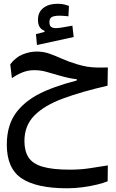

<svg xmlns="http://www.w3.org/2000/svg" viewBox="-20 -700 626 1032"><path d="M340.8 312Q176.3 312 96.4 258.8Q16.6 205.6 16.6 77.6Q16.6 -30.8 70.6 -99.6Q124.5 -168.5 223.6 -211.2Q322.8 -253.9 457 -282.2L458.5 -250.5L392.6 -259.3V-274.4Q371.1 -276.4 347.9 -281.5Q324.7 -286.6 297.4 -294.4Q258.8 -305.7 228.3 -314.2Q197.8 -322.8 164.1 -322.8Q129.9 -322.8 99.9 -310.5Q69.8 -298.3 43.9 -279.8L35.2 -354.5Q64 -392.1 101.8 -407.5Q139.6 -422.9 177.7 -422.9Q213.9 -422.9 245.6 -411.6Q277.3 -400.4 311.8 -384.8Q346.2 -369.1 391.1 -355.5Q421.9 -346.2 446.8 -342Q471.7 -337.9 498 -337.2Q524.4 -336.4 559.6 -337.4L558.1 -239.3Q418.5 -207.5 318.4 -170.4Q218.3 -133.3 164.8 -79.1Q111.3 -24.9 111.3 58.1Q111.3 111.8 133.3 146Q155.3 180.2 208.7 196Q262.2 211.9 355.5 211.9Q415 211.9 466.8 203.6Q518.6 195.3 559.6 189L558.6 274.4Q536.6 283.7 501.2 292.2Q465.8 300.8 424.1 306.4Q382.3 312 340.8 312ZM178.7 -458 173.3 -516.6 253.4 -537.1 248.5 -505.4 219.2 -522.9V-534.7Q184.1 -546.9 184.1 -593.8Q184.1 -635.3 213.4 -657.5Q242.7 -679.7 288.6 -679.7Q309.1 -679.7 323.7 -676.3Q338.4 -672.9 350.6 -668L347.7 -612.3Q336.4 -613.8 323.2 -614.7Q310.1 -615.7 301.8 -615.7Q269.5 -615.7 257.6 -607.9Q245.6 -600.1 245.6 -581.1Q245.6 -562.5 254.4 -555.7Q263.2 -548.8 280.8 -548.8Q294.9 -548.8 321 -553.5Q347.2 -558.1 369.1 -562L376 -501Z"/></svg>

Font: Cascadia Mono
Style: Regular
Weight: 400
Monospace: yes
Designer: Aaron Bell
Foundry: Saja Typeworks
Version: Version 2404.023